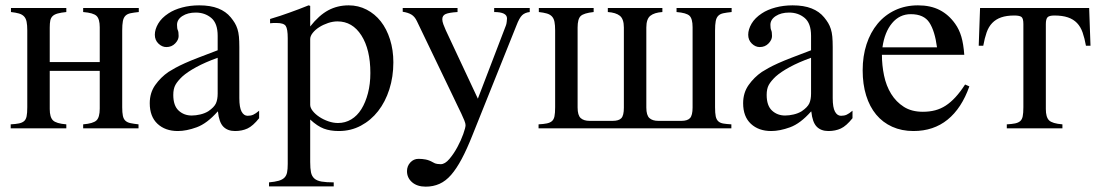

<svg xmlns="http://www.w3.org/2000/svg" viewBox="-20 -480 4115 718"><path d="M499 -435Q480 -433 468 -430.5Q456 -428 449 -421Q442 -414 439.5 -401Q437 -388 437 -366V-79Q437 -59 439.5 -47Q442 -35 449 -28.5Q456 -22 468 -19.5Q480 -17 498 -15V0H291V-15Q328 -18 340.5 -29.5Q353 -41 353 -74V-215H166V-72Q166 -42 178 -30Q190 -18 228 -15V0H20V-15Q39 -16 51 -18.5Q63 -21 70 -27Q77 -33 79.5 -45Q82 -57 82 -79V-366Q82 -386 79.5 -398.5Q77 -411 70 -418.5Q63 -426 51 -429.5Q39 -433 21 -435V-450H228V-435Q208 -433 195.5 -429.5Q183 -426 176.5 -419.5Q170 -413 168 -403Q166 -393 166 -377V-248H353V-378Q353 -409 341 -420.5Q329 -432 291 -435V-450H499Z M949 -38Q926 -9 905.5 0.5Q885 10 859 10Q831 10 815 -6.5Q799 -23 795 -63H794Q754 -18 715.5 -4Q677 10 645 10Q598 10 569 -17Q540 -44 540 -94Q540 -133 560.5 -162Q581 -191 610 -211Q621 -218 635.5 -226Q650 -234 671 -243.5Q692 -253 722 -264.5Q752 -276 794 -292V-346Q794 -393 770 -413Q746 -433 712 -433Q682 -433 662 -420Q642 -407 642 -387Q642 -373 645 -367Q648 -361 648 -345Q648 -331 635 -317.5Q622 -304 602 -304Q586 -304 572.5 -317Q559 -330 559 -350Q559 -370 571.5 -391.5Q584 -413 610 -430Q631 -444 661 -452Q691 -460 725 -460Q767 -460 796 -448.5Q825 -437 843 -415Q852 -404 858 -394Q864 -384 868 -371.5Q872 -359 873.5 -343Q875 -327 875 -304V-113Q875 -78 883.5 -62.5Q892 -47 906 -47Q918 -47 927 -51Q936 -55 949 -66ZM794 -264Q747 -247 714 -229Q681 -211 662 -194Q644 -177 636 -162.5Q628 -148 628 -125Q628 -85 648 -66.5Q668 -48 697 -48Q712 -48 729 -52Q746 -56 759 -64Q781 -79 787.5 -93.5Q794 -108 794 -130Z M1140 -381Q1173 -423 1207.5 -441.5Q1242 -460 1284 -460Q1320 -460 1351 -444Q1382 -428 1404 -400Q1426 -372 1438.5 -332.5Q1451 -293 1451 -247Q1451 -193 1436 -146Q1421 -99 1394 -64.5Q1367 -30 1329.5 -10Q1292 10 1247 10Q1215 10 1191 1Q1167 -8 1140 -33V126Q1140 150 1143 164.5Q1146 179 1155.5 187.5Q1165 196 1182.5 199Q1200 202 1228 202V217H986V202Q1008 200 1022 196Q1036 192 1043.5 184.5Q1051 177 1053.5 165Q1056 153 1056 133V-337Q1056 -372 1048.5 -383Q1041 -394 1015 -394Q1008 -394 1002.5 -394Q997 -394 990 -393V-409Q1011 -415 1028.5 -421Q1046 -427 1063 -433Q1080 -439 1097 -445.5Q1114 -452 1134 -460L1140 -458ZM1140 -88Q1140 -77 1149.5 -65Q1159 -53 1174 -43Q1189 -33 1207.5 -26.5Q1226 -20 1244 -20Q1271 -20 1293.5 -33.5Q1316 -47 1331.5 -72Q1347 -97 1356 -131.5Q1365 -166 1365 -207Q1365 -295 1331.5 -347.5Q1298 -400 1242 -400Q1225 -400 1207 -394Q1189 -388 1174 -378.5Q1159 -369 1149.5 -357Q1140 -345 1140 -334Z M1961 -435Q1943 -433 1932.5 -423Q1922 -413 1911 -384L1747 25Q1726 78 1706.5 114.5Q1687 151 1667 174Q1647 197 1623.5 207.5Q1600 218 1572 218Q1540 218 1521 201.5Q1502 185 1502 160Q1502 141 1514.5 127.5Q1527 114 1545 114Q1559 114 1572 116.5Q1585 119 1599 127Q1607 132 1615 133Q1623 134 1628 134Q1644 134 1660.5 114.5Q1677 95 1690.5 70Q1704 45 1712.5 21Q1721 -3 1721 -12Q1721 -18 1716.5 -29.5Q1712 -41 1705 -55.5Q1698 -70 1690 -86.5Q1682 -103 1675 -118L1539 -401Q1531 -418 1518.5 -425.5Q1506 -433 1486 -436V-450H1691V-435Q1659 -433 1646.5 -427.5Q1634 -422 1634 -408Q1634 -400 1638 -389Q1642 -378 1647 -367L1767 -111L1872 -385Q1874 -390 1875 -399Q1876 -408 1876 -411Q1876 -435 1828 -435V-450H1961Z M2716 -435Q2697 -433 2685 -430.5Q2673 -428 2666 -421Q2659 -414 2656.5 -401Q2654 -388 2654 -366V-79Q2654 -57 2656.5 -45Q2659 -33 2666 -26.5Q2673 -20 2685 -18Q2697 -16 2715 -15V0H1994V-15Q2013 -16 2025 -18.5Q2037 -21 2044 -27Q2051 -33 2053.5 -45Q2056 -57 2056 -79V-366Q2056 -386 2053.5 -398.5Q2051 -411 2044 -418.5Q2037 -426 2025 -429.5Q2013 -433 1995 -435V-450H2200V-435Q2163 -431 2151.5 -420Q2140 -409 2140 -377V-78Q2140 -49 2151.5 -38.5Q2163 -28 2185 -28H2271Q2294 -28 2303.5 -38Q2313 -48 2313 -77V-377Q2313 -409 2298 -421Q2283 -433 2253 -435V-450H2457V-435Q2427 -433 2412 -421Q2397 -409 2397 -377V-78Q2397 -49 2408.5 -38.5Q2420 -28 2442 -28H2528Q2551 -28 2560.5 -38.5Q2570 -49 2570 -78V-378Q2570 -410 2558.5 -421Q2547 -432 2510 -435V-450H2716Z M3168 -38Q3145 -9 3124.5 0.5Q3104 10 3078 10Q3050 10 3034 -6.5Q3018 -23 3014 -63H3013Q2973 -18 2934.5 -4Q2896 10 2864 10Q2817 10 2788 -17Q2759 -44 2759 -94Q2759 -133 2779.5 -162Q2800 -191 2829 -211Q2840 -218 2854.5 -226Q2869 -234 2890 -243.5Q2911 -253 2941 -264.5Q2971 -276 3013 -292V-346Q3013 -393 2989 -413Q2965 -433 2931 -433Q2901 -433 2881 -420Q2861 -407 2861 -387Q2861 -373 2864 -367Q2867 -361 2867 -345Q2867 -331 2854 -317.5Q2841 -304 2821 -304Q2805 -304 2791.5 -317Q2778 -330 2778 -350Q2778 -370 2790.5 -391.5Q2803 -413 2829 -430Q2850 -444 2880 -452Q2910 -460 2944 -460Q2986 -460 3015 -448.5Q3044 -437 3062 -415Q3071 -404 3077 -394Q3083 -384 3087 -371.5Q3091 -359 3092.5 -343Q3094 -327 3094 -304V-113Q3094 -78 3102.5 -62.5Q3111 -47 3125 -47Q3137 -47 3146 -51Q3155 -55 3168 -66ZM3013 -264Q2966 -247 2933 -229Q2900 -211 2881 -194Q2863 -177 2855 -162.5Q2847 -148 2847 -125Q2847 -85 2867 -66.5Q2887 -48 2916 -48Q2931 -48 2948 -52Q2965 -56 2978 -64Q3000 -79 3006.5 -93.5Q3013 -108 3013 -130Z M3605 -157Q3576 -75 3523.5 -32.5Q3471 10 3396 10Q3352 10 3316.5 -6Q3281 -22 3256.5 -51.5Q3232 -81 3219 -123Q3206 -165 3206 -217Q3206 -270 3220.5 -314.5Q3235 -359 3262 -391.5Q3289 -424 3327.5 -442Q3366 -460 3413 -460Q3460 -460 3494 -442.5Q3528 -425 3552 -391Q3567 -370 3575 -343Q3583 -316 3586 -275H3278Q3278 -236 3286 -197.5Q3294 -159 3312.5 -129Q3331 -99 3360 -80.5Q3389 -62 3431 -62Q3456 -62 3477 -67.5Q3498 -73 3516.5 -85Q3535 -97 3553 -116.5Q3571 -136 3589 -164ZM3484 -303Q3476 -364 3455.5 -395.5Q3435 -427 3386 -427Q3344 -427 3316 -393.5Q3288 -360 3280 -303Z M4041 -309Q4036 -337 4028.5 -358.5Q4021 -380 4007.5 -394Q3994 -408 3973.5 -415Q3953 -422 3923 -422Q3903 -422 3897 -415Q3891 -408 3891 -390V-72Q3891 -42 3903 -30Q3915 -18 3953 -15V0H3745V-15Q3764 -16 3776 -18.5Q3788 -21 3795 -27Q3802 -33 3804.5 -45Q3807 -57 3807 -79V-390Q3807 -411 3800 -416.5Q3793 -422 3773 -422Q3744 -422 3724 -415Q3704 -408 3690.5 -394Q3677 -380 3669.5 -358.5Q3662 -337 3657 -309H3640L3645 -450H4053L4058 -309Z"/></svg>

Font: STIXGeneralUnicodeRegular
Style: Regular
Weight: 400
Designer: MicroPress Inc., with final additions and corrections provided by Coen Hoffman, Elsevier (retired)
Version: Version 1.1.0